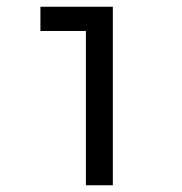

<svg xmlns="http://www.w3.org/2000/svg" viewBox="-20 -550 540 570"><path d="M235 0H315V-530H100V-458H235Z"/></svg>

Font: Iosevka SS09
Style: Regular
Weight: 400
Monospace: yes
Designer: Belleve Invis
Foundry: Belleve Invis
Version: Version 5.2.1; ttfautohint (v1.8.3)